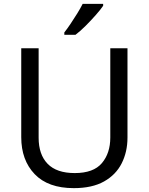

<svg xmlns="http://www.w3.org/2000/svg" viewBox="-20 -964 771 994"><path d="M640 -252Q640 -178 610 -118.5Q580 -59 518.5 -24.5Q457 10 362 10Q229 10 159.5 -62.5Q90 -135 90 -254V-714H180V-251Q180 -164 226.5 -116Q273 -68 367 -68Q464 -68 507.5 -119.5Q551 -171 551 -252V-714H640ZM514 -934Q502 -916 477 -887.5Q452 -859 423.5 -830.5Q395 -802 371 -784H313V-796Q328 -815 345.5 -841Q363 -867 380 -894.5Q397 -922 408 -944H514Z"/></svg>

Font: Noto Sans Old Turkic
Style: Regular
Weight: 400
Designer: Monotype Design Team
Foundry: Monotype Imaging Inc.
Version: Version 2.003; ttfautohint (v1.8.4.7-5d5b)